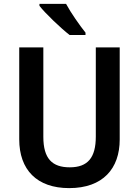

<svg xmlns="http://www.w3.org/2000/svg" viewBox="-20 -958 716 988"><path d="M320 -938H183V-928C212 -890 294 -812 338 -778H420V-790C391 -826 344 -893 320 -938ZM596 -240V-714H473V-255C473 -147 432 -97 339 -97C249 -97 203 -141 203 -254V-714H79V-241C79 -85 169 10 336 10C510 10 596 -91 596 -240Z"/></svg>

Font: Noto Sans Gurmukhi SemiCondensed SemiBold
Style: Regular
Weight: 600
Width: 4
Designer: Jelle Bosma - Monotype Design Team
Foundry: Monotype Imaging Inc.
Version: Version 2.004